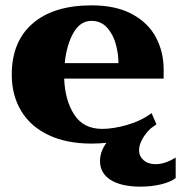

<svg xmlns="http://www.w3.org/2000/svg" viewBox="-20 -527 677 718"><path d="M637 62V139Q617 154 581.5 162.5Q546 171 506 171Q434 171 394 146Q354 121 354 75Q354 40 378 7Q351 10 322 10Q229 10 161.5 -22Q94 -54 59 -112.5Q24 -171 24 -248Q24 -372 102.5 -439.5Q181 -507 323 -507Q413 -507 473.5 -474.5Q534 -442 563 -387.5Q592 -333 592 -267V-233H220Q223 -152 257.5 -98.5Q292 -45 362 -45Q404 -45 456 -60Q508 -75 547 -104L565 -62Q556 -55 544 -47Q527 -32 513.5 -9Q500 14 500 35Q500 57 517 72Q534 87 562 87Q597 87 637 62ZM222 -291H423Q423 -324 413.5 -360.5Q404 -397 381 -423Q358 -449 322 -449Q280 -449 254.5 -404Q229 -359 222 -291Z"/></svg>

Font: Trirong Black
Style: Regular
Weight: 900
Designer: Katatrad Team
Foundry: CadsonDemak
Version: Version 1.001